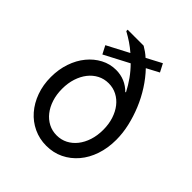

<svg xmlns="http://www.w3.org/2000/svg" viewBox="-199 -855 998 998"><g transform="rotate(45 300.0 -356.0)"><path d="M147.4 -577 170.8 -532 307.4 -603.6Q335 -575.8 357 -544.9Q379 -514 396.4 -480.2L393.4 -477.8Q370.4 -501.4 341.3 -513.7Q312.2 -526 278.4 -526Q234 -526 194.9 -505.4Q155.8 -484.8 126.6 -449Q97.3 -413.3 80.8 -364.7Q64.2 -316.2 64.2 -260Q64.2 -201.9 82.1 -152.6Q99.9 -103.3 131.6 -66.9Q163.2 -30.6 206.5 -10.3Q249.9 10 299.8 10Q351.8 10 394.8 -10.9Q437.8 -31.8 469.4 -69Q501.1 -106.2 518.4 -157.3Q535.8 -208.5 535.8 -269.4Q535.8 -318.2 524.3 -368.3Q512.8 -418.4 492.8 -467Q472.8 -515.6 444.3 -560.1Q415.8 -604.6 380.8 -641.4L448.8 -677.4L425.4 -722.4L342 -678.4Q329.8 -689.6 316.9 -698.8Q304 -708 290.2 -716H172.6V-706Q199 -691.6 222.8 -675.6Q246.6 -659.6 268.4 -640.4ZM300 -66.4Q267 -66.4 239.4 -80.7Q211.7 -95.1 191.7 -120.5Q171.6 -146 160.2 -181Q148.8 -216.1 148.8 -258.1Q148.8 -300.2 160.2 -335.1Q171.6 -370 191.7 -395.5Q211.7 -420.9 239.4 -435.3Q267 -449.6 300 -449.6Q333 -449.6 360.6 -435.3Q388.3 -420.9 408.3 -395.5Q428.4 -370 439.8 -335Q451.2 -300.1 451.2 -258.1Q451.2 -216.2 439.8 -181.1Q428.4 -146 408.3 -120.5Q388.3 -95.1 360.6 -80.7Q333 -66.4 300 -66.4Z"/></g></svg>

Font: CommitMonoV143 ExtLt
Style: Regular
Weight: 200
Monospace: yes
Designer: Eigil Nikolajsen
Foundry: Eigil Nikolajsen
Version: Version 1.143